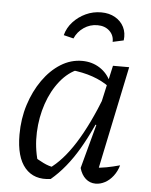

<svg xmlns="http://www.w3.org/2000/svg" viewBox="-51 -742 623 791"><g transform="rotate(5 260.0 -346.5)"><path d="M188 3Q120 13 82 -31Q44 -75 44 -168Q44 -234 62.5 -292Q81 -350 113 -395.5Q145 -441 186.5 -467Q228 -493 275 -493Q316 -493 348 -472.5Q380 -452 396 -416L395 -395Q332 -442 231 -452L264 -457Q221 -440 188 -399Q155 -358 136 -302Q117 -246 114.5 -184Q112 -122 129 -63L108 -85Q131 -71 153 -60Q175 -49 200 -45L177 -40Q232 -78 282 -157Q332 -236 380 -360L398 -346Q350 -219 300 -134Q250 -49 188 3ZM374 -25 360 -59Q386 -60 412.5 -65Q439 -70 468 -78Q461 -53 446 -33.5Q431 -14 412 -4Q393 6 374 6Q350 6 332.5 -9.5Q315 -25 307 -53L356 -235L348 -237L403 -484H470ZM336 -699Q369 -699 393.5 -685Q418 -671 430 -647Q442 -623 438 -592L393 -582Q394 -609 375 -627Q356 -645 325 -645Q294 -645 268.5 -627.5Q243 -610 231 -582L190 -592Q198 -623 220 -647Q242 -671 272 -685Q302 -699 336 -699Z"/></g></svg>

Font: Piazzolla 24pt
Style: Italic
Weight: 400
Italic angle: -11.3°
Designer: Juan Pablo del Peral
Foundry: Huerta Tipografica
Version: Version 2.005